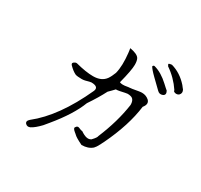

<svg xmlns="http://www.w3.org/2000/svg" viewBox="-169 -1003 1339 1279"><g transform="rotate(30 500.0 -364.0)"><path d="M952 -637Q941 -626 923 -629Q923 -629 920 -630Q917 -631 912 -633Q907 -638 907 -644Q861 -713 792 -760Q784 -774 785 -775Q791 -781 809 -782Q881 -762 936 -700Q941 -693 946 -687Q951 -681 955 -676Q967 -654 952 -637ZM201 50Q180 60 165 45Q150 29 173 9Q328 -113 446 -372Q462 -411 404 -412Q400 -412 389 -409.5Q378 -407 361 -402Q348 -399 336 -399Q302 -399 287 -404Q261 -416 232 -446Q220 -460 239 -470Q248 -476 256 -474Q337 -453 391 -453Q456 -453 486 -495Q500 -515 513 -549Q521 -581 522 -619.5Q523 -658 518 -704Q517 -712 516 -720.5Q515 -729 513 -739Q572 -729 586 -705Q595 -689 595 -658Q595 -616 567 -508Q585 -499 626 -507Q629 -508 631.5 -508Q634 -508 635 -508Q643 -508 661.5 -511Q680 -514 708 -519Q715 -520 720.5 -520.5Q726 -521 730 -521Q761 -521 784 -501Q809 -477 780 -442Q761 -291 675 -112Q671 -105 668 -98.5Q665 -92 662 -86Q660 -84 647 -60Q641 -51 635 -45Q604 -18 554 -18Q500 -44 486 -59Q484 -61 481 -63.5Q478 -66 473 -70Q451 -88 457 -98Q459 -100 459 -100Q468 -116 484 -109Q504 -100 513 -100Q565 -64 593 -84L595 -86Q621 -113 622 -126Q653 -200 673.5 -271.5Q694 -343 704 -412Q704 -457 674 -464Q664 -467 650 -467Q643 -467 594 -456Q578 -453 567 -453Q564 -450 559.5 -445Q555 -440 548 -433L527 -412Q496 -351 446 -277Q406 -172 297 -40Q287 -27 268 -5Q249 15 232 29Q215 43 201 50ZM856 -577Q833 -568 815 -587Q813 -590 749 -651Q707 -692 700 -708Q705 -719 715 -716Q744 -708 772 -691Q800 -674 827 -649Q841 -636 850.5 -627.5Q860 -619 865 -615Q880 -587 856 -577Z"/></g></svg>

Font: New Tegomin
Style: Regular
Weight: 400
Designer: Kyosuke Nagai
Version: Version 1.000